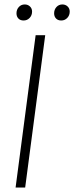

<svg xmlns="http://www.w3.org/2000/svg" viewBox="-20 -843 333 862"><path d="M140 -685H183L93 -1H50ZM54 -783Q54 -800 64.5 -811.5Q75 -823 91 -823Q105 -823 114.5 -814Q124 -805 124 -791Q124 -774 113 -762.5Q102 -751 86 -751Q71 -751 62.5 -760Q54 -769 54 -783ZM223 -783Q223 -800 233.5 -811.5Q244 -823 260 -823Q274 -823 283.5 -814Q293 -805 293 -791Q293 -774 282 -762.5Q271 -751 255 -751Q240 -751 231.5 -760Q223 -769 223 -783Z"/></svg>

Font: Bellota Light
Style: Italic
Weight: 300
Italic angle: -7.5°
Designer: Kemie Guaida
Foundry: Kemie Guaida
Version: Version 4.001